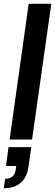

<svg xmlns="http://www.w3.org/2000/svg" viewBox="-40 -740 292 1018"><path d="M11 0 112 -720H232L130 0ZM-20 258 -13 208Q36 208 43 161L46 140H-8L5 40H126L111 143Q104 199 70.5 228.5Q37 258 -20 258Z"/></svg>

Font: Host Grotesk SemiBold
Style: Italic
Weight: 600
Italic angle: -8°
Designer: Doğukan Karapınar based on Poppins by Indian Type Foundry, Jonny Pinhorn
Foundry: Element Type
Version: Version 1.001; ttfautohint (v1.8.4.7-5d5b)